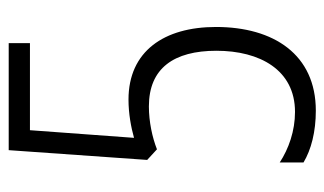

<svg xmlns="http://www.w3.org/2000/svg" viewBox="-176 -578 763 452"><g transform="rotate(-90 206.0 -352.5)"><path d="M197 -432C164 -432 132 -426 107 -419L125 -664H330V-714H78L55 -388L80 -365C108 -376 145 -384 181 -384C271 -384 312 -325 312 -225C312 -123 267 -40 168 -40C123 -40 81 -55 49 -76V-20C79 -2 121 9 171 9C303 9 368 -90 368 -226C368 -348 311 -432 197 -432Z"/></g></svg>

Font: Noto Sans Lao ExtraCondensed Light
Style: Regular
Weight: 300
Width: 2
Designer: Monotype Design Team
Foundry: Monotype Imaging Inc.
Version: Version 2.003